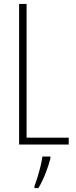

<svg xmlns="http://www.w3.org/2000/svg" viewBox="-20 -734 387 975"><path d="M77 0V-714H115V-35H329V0ZM236 71Q227 106 211 147Q195 188 175 221H155V211Q162 193 170.5 165.5Q179 138 186 109.5Q193 81 195 61H236Z"/></svg>

Font: Noto Sans Arabic ExtCond ExtLt
Style: Regular
Weight: 200
Width: 2
Designer: Monotype Design Team, Nadine Chahine, Nizar Qandah and Khaled Hosny
Foundry: Monotype Imaging Inc.
Version: Version 2.012; ttfautohint (v1.8.4.7-5d5b)